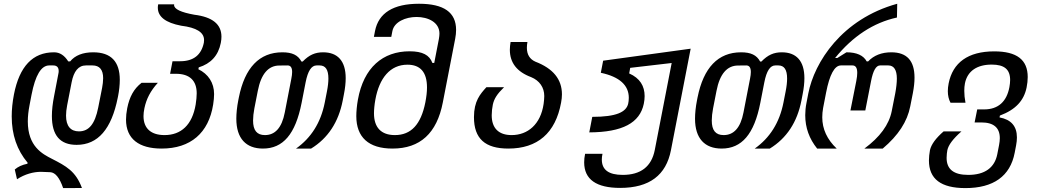

<svg xmlns="http://www.w3.org/2000/svg" viewBox="-20 -780 5458 1008"><path d="M311.5 207.5 410.2 207C377.4 118.2 326.7 91.8 252.4 53.7C202.6 28.3 126 -11.2 126 -142.6C126 -168 128.9 -196.3 135.3 -229L145.5 -282.2C165.5 -385.3 196.3 -436.5 238.3 -436.5H259.3C278.3 -436.5 288.1 -426.8 288.1 -406.7C288.1 -402.3 287.6 -397 286.1 -391.1L264.2 -276.9C256.3 -237.3 252.4 -201.7 252.4 -170.9C252.4 -69.3 295.4 -19.5 382.3 -19.5C494.6 -19.5 565.4 -103 598.1 -266.6L600.1 -276.4C605.5 -303.2 608.9 -334.5 608.9 -360.8C608.9 -457 562.5 -505.4 469.2 -505.4C415 -505.4 374 -489.3 348.1 -457.5H338.4C318.4 -489.3 293.9 -505.4 264.2 -505.4H263.2C151.9 -505.4 82 -431.6 53.2 -284.2C45.4 -243.7 41.5 -205.1 41.5 -168.9C41.5 -72.8 69.3 8.3 125 74.2L124 79.6C95.7 85.4 73.7 95.7 57.6 109.9L69.3 161.1C110.8 133.8 156.2 122.1 194.8 122.1C202.6 122.1 216.8 122.6 243.7 124C270.5 125.5 293 153.3 311.5 207.5ZM394.5 -90.3C351.1 -90.3 326.7 -117.7 326.7 -172.9C326.7 -188.5 328.6 -206.5 332.5 -227.1L356 -347.7C367.2 -405.8 391.6 -436.5 431.2 -436.5H465.8C502.4 -436.5 521.5 -414.1 521.5 -369.6C521.5 -354 519 -334 516.1 -318.8L495.6 -215.3C478.5 -128.4 446.3 -90.3 394.5 -90.3Z M828.6 0C980.5 0 1075.7 -82 1099.1 -231.4C1102.1 -249.5 1104 -271 1104 -286.1C1104 -346.2 1072.8 -391.6 1021.5 -416.5L1023.4 -426.3C1086.4 -445.8 1126 -487.8 1139.2 -554.7C1141.6 -566.4 1142.6 -578.1 1142.6 -587.4C1142.6 -652.8 1095.2 -690.9 1000.5 -702.6C929.7 -715.3 894 -732.4 894 -753.4C894 -754.9 894 -755.9 894.5 -757.3H810.5C809.1 -751 808.6 -745.1 808.6 -739.7C808.6 -691.9 849.6 -660.6 931.2 -645C1011.2 -635.3 1051.3 -610.4 1051.3 -569.8C1051.3 -565.4 1050.8 -560.5 1050.3 -556.2C1037.1 -491.2 995.6 -458.5 925.8 -458.5H885.7L873 -392.6H903.8C976.6 -392.6 1012.7 -356 1012.7 -290C1012.7 -274.9 1010.7 -251.5 1007.3 -231.4C989.3 -124 930.7 -70.8 843.8 -70.8C775.4 -70.8 733.4 -103.5 733.4 -170.4C733.4 -183.1 734.9 -195.8 738.3 -212.4C748.5 -260.7 769.5 -302.2 808.6 -345.2H723.1C682.1 -313.5 659.7 -271 647.9 -211.9C643.6 -190.4 641.6 -169.4 641.6 -152.3C641.6 -50.8 709.5 0 828.6 0Z M1360.4 0C1465.8 0 1531.2 -75.2 1563.5 -240.2L1584.5 -347.7C1596.2 -407.7 1615.2 -436.5 1642.1 -436.5H1658.2C1689 -436.5 1704.1 -414.1 1704.1 -367.7C1704.1 -349.1 1701.7 -326.2 1696.3 -299.3L1685.1 -242.2C1664.1 -135.3 1613.3 -56.2 1534.2 0H1613.3C1701.7 -54.2 1757.3 -138.7 1779.3 -252.4L1785.6 -285.2C1792 -316.9 1794.9 -345.7 1794.9 -369.6C1794.9 -460.4 1752.4 -505.4 1676.3 -505.4C1634.3 -505.4 1603 -491.7 1569.3 -457H1562.5C1544.4 -491.2 1513.2 -505.4 1462.4 -505.4C1341.8 -505.4 1265.1 -424.8 1233.9 -268.1L1231 -253.4C1224.1 -219.2 1220.7 -183.6 1220.7 -156.7C1220.7 -52.7 1272 0 1360.4 0ZM1371.1 -70.8C1328.6 -70.8 1308.6 -95.7 1308.6 -147.5C1308.6 -165.5 1311 -188 1315.4 -210.9L1333.5 -303.2C1350.6 -391.6 1388.7 -436 1446.8 -436H1447.3L1489.7 -436.5C1505.9 -436.5 1513.7 -424.8 1513.7 -401.9C1513.7 -392.1 1512.2 -379.9 1509.3 -365.7L1475.1 -189.5C1459.5 -107.9 1423.3 -70.8 1371.1 -70.8Z M2040.5 0C2186 0 2273.4 -80.6 2304.7 -241.7L2369.6 -575.7C2373 -592.8 2374.5 -608.9 2374.5 -623C2374.5 -715.3 2310.1 -760.3 2179.7 -760.3C2045.4 -760.3 1967.3 -712.4 1948.7 -616.7L1942.9 -586.4H2034.2L2040 -616.7C2049.3 -665 2108.9 -690.9 2167 -690.9C2227.5 -690.9 2287.1 -663.1 2287.1 -604C2287.1 -596.7 2286.1 -586.4 2284.2 -575.7L2259.8 -449.7H2250C2234.9 -490.7 2198.7 -510.7 2130.4 -510.7C1990.2 -510.7 1889.2 -425.8 1858.9 -256.3C1853.5 -226.1 1850.6 -194.3 1850.6 -170.4C1850.6 -59.6 1915 0 2040.5 0ZM2053.2 -70.8C1981 -70.8 1943.4 -110.8 1943.4 -185.1C1943.4 -204.1 1945.8 -230.5 1950.7 -257.3C1971.2 -370.1 2028.3 -440.4 2119.1 -440.4C2186.5 -440.4 2221.7 -401.4 2221.7 -320.8C2221.7 -297.9 2218.8 -271.5 2212.9 -241.7C2189.9 -127 2138.7 -70.8 2053.2 -70.8Z M2648.9 0C2801.3 0 2896.5 -80.6 2925.8 -241.7C2928.7 -257.8 2930.2 -270.5 2930.2 -284.7C2930.2 -363.8 2883.8 -420.4 2791 -456.1C2761.2 -469.2 2746.1 -493.7 2746.1 -529.3C2746.1 -538.6 2747.1 -548.8 2749 -559.6H2660.6C2658.2 -545.4 2656.7 -531.7 2656.7 -518.6C2656.7 -450.7 2693.8 -402.8 2768.6 -375C2812.5 -356.9 2837.4 -320.8 2837.4 -275.9C2837.4 -265.1 2835.9 -247.6 2834 -234.4C2818.4 -127.4 2751 -70.8 2666 -70.8C2598.1 -70.8 2561.5 -106.9 2561.5 -174.8C2561.5 -192.4 2564 -215.8 2567.4 -231C2574.2 -261.7 2589.4 -286.1 2626.5 -322.3H2533.7C2501 -286.1 2468.3 -249.5 2468.3 -165C2468.3 -51.8 2526.9 0 2648.9 0Z M3235.8 206.5C3390.1 206.5 3477.1 139.2 3502.4 8.8L3606 -524.4L3146.5 -461.4L3134.3 -397.9C3232.4 -377 3281.2 -332.5 3281.2 -266.6C3281.2 -255.4 3279.8 -242.7 3277.8 -234.9C3267.1 -191.9 3216.8 -166.5 3089.4 -166.5L3073.7 -85C3248.5 -85.9 3338.9 -134.8 3359.9 -234.9C3362.8 -249 3364.3 -262.7 3364.3 -275.4C3364.3 -328.1 3339.8 -369.6 3283.2 -394.5L3288.6 -423.8L3506.3 -449.2L3417.5 7.8C3400.4 94.7 3343.8 138.2 3249.5 138.2C3175.8 138.2 3139.6 111.8 3139.6 57.6C3139.6 48.3 3140.6 38.6 3143.1 27.3H3051.8C3048.3 43.5 3046.9 58.6 3046.9 72.3C3046.9 162.1 3110.8 206.5 3235.8 206.5Z M3768.6 0C3874 0 3939.5 -75.2 3971.7 -240.2L3992.7 -347.7C4004.4 -407.7 4023.4 -436.5 4050.3 -436.5H4066.4C4097.2 -436.5 4112.3 -414.1 4112.3 -367.7C4112.3 -349.1 4109.9 -326.2 4104.5 -299.3L4093.3 -242.2C4072.3 -135.3 4021.5 -56.2 3942.4 0H4021.5C4109.9 -54.2 4165.5 -138.7 4187.5 -252.4L4193.8 -285.2C4200.2 -316.9 4203.1 -345.7 4203.1 -369.6C4203.1 -460.4 4160.6 -505.4 4084.5 -505.4C4042.5 -505.4 4011.2 -491.7 3977.5 -457H3970.7C3952.6 -491.2 3921.4 -505.4 3870.6 -505.4C3750 -505.4 3673.3 -424.8 3642.1 -268.1L3639.2 -253.4C3632.3 -219.2 3628.9 -183.6 3628.9 -156.7C3628.9 -52.7 3680.2 0 3768.6 0ZM3779.3 -70.8C3736.8 -70.8 3716.8 -95.7 3716.8 -147.5C3716.8 -165.5 3719.2 -188 3723.6 -210.9L3741.7 -303.2C3758.8 -391.6 3796.9 -436 3855 -436H3855.5L3897.9 -436.5C3914.1 -436.5 3921.9 -424.8 3921.9 -401.9C3921.9 -392.1 3920.4 -379.9 3917.5 -365.7L3883.3 -189.5C3867.7 -107.9 3831.5 -70.8 3779.3 -70.8Z M4270 0H4372.6C4322.3 -47.9 4296.9 -102.5 4296.9 -164.1C4296.9 -178.7 4298.3 -197.3 4301.3 -212.9L4316.9 -293.5C4335.4 -388.7 4361.3 -436.5 4395 -436.5H4455.6C4472.2 -436.5 4480.5 -423.8 4480.5 -397.5C4480.5 -386.2 4479 -372.1 4475.6 -355L4444.8 -200.2H4522.9L4553.2 -355C4563.5 -407.7 4578.6 -436.5 4600.6 -436.5H4643.6C4673.3 -436.5 4688.5 -412.6 4688.5 -367.2C4688.5 -347.2 4685.5 -319.3 4680.2 -291L4661.6 -196.8C4647.5 -125.5 4599.6 -60.1 4518.1 0H4614.3C4696.3 -69.3 4743.2 -141.6 4758.8 -221.7L4772.5 -291C4778.3 -321.8 4781.2 -348.1 4781.2 -372.1C4781.2 -461.4 4741.2 -505.4 4659.2 -505.4C4608.9 -505.4 4567.4 -489.3 4537.6 -457.5H4530.3C4513.2 -489.3 4477.5 -505.4 4423.8 -505.4L4376 -475.6H4364.3C4457.5 -590.3 4565.9 -661.1 4689 -688L4690.4 -760.3C4399.4 -680.2 4255.4 -453.1 4223.6 -289.6L4213.9 -239.3C4209.5 -217.3 4207.5 -195.3 4207.5 -175.3C4207.5 -109.4 4228.5 -51.8 4270 0Z M5048.3 207.5C5195.3 207.5 5283.7 145 5307.1 22L5314.5 -16.6C5317.4 -31.7 5318.8 -45.4 5318.8 -58.6C5318.8 -117.2 5288.6 -152.3 5227.5 -163.6L5229.5 -173.3C5313 -204.6 5355.5 -252.4 5369.6 -320.3C5373.5 -338.9 5375.5 -358.9 5375.5 -375.5C5375.5 -466.3 5318.4 -510.3 5199.7 -510.3C5061.5 -510.3 4981.9 -450.7 4960.4 -342.3C4957.5 -327.6 4956.1 -314 4956.1 -301.3C4956.1 -278.3 4960.9 -257.8 4970.2 -240.7H5048.8C5044.4 -263.2 5042.5 -283.7 5042.5 -303.2C5042.5 -316.9 5043.5 -330.1 5045.9 -342.3C5059.1 -408.2 5110.8 -440.9 5186.5 -440.9C5252.4 -440.9 5283.2 -416 5283.2 -359.9C5283.2 -347.7 5281.7 -335.9 5279.3 -322.3C5265.1 -246.6 5220.7 -205.6 5146.5 -205.6H5110.4L5096.7 -137.2H5132.3C5196.8 -137.2 5229 -109.4 5229 -54.7C5229 -43 5227.5 -31.7 5225.1 -18.6L5215.8 29.3C5202.1 100.1 5150.4 138.2 5063.5 138.2C4986.3 138.2 4949.7 108.4 4949.7 48.8C4949.7 35.2 4951.7 17.6 4953.6 8.3C4959.5 -19 4982.4 -50.3 5027.8 -90.3H4934.1C4893.1 -54.7 4869.1 -22 4862.3 8.3C4858.9 27.3 4856.9 45.4 4856.9 62.5C4856.9 159.7 4919.9 207.5 5048.3 207.5Z"/></svg>

Font: Hack
Style: Oblique
Weight: 400
Italic angle: -12°
Monospace: yes
Designer: Christopher Simpkins
Foundry: Christopher Simpkins
Version: Version 2.010